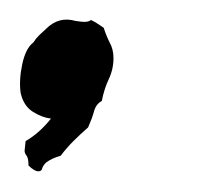

<svg xmlns="http://www.w3.org/2000/svg" viewBox="-50 -102 203 192"><path d="M-25.4 48.8 -24.4 39.1Q-10.7 31.2 1 16.6Q-7.8 15.6 -17.1 9.8Q-26.4 3.9 -29.3 -8.8Q-31.2 -21.5 -27.8 -37.6Q-24.4 -53.7 -16.6 -59.6Q-14.2 -63.5 -10.7 -66.9L-3.9 -73.2Q8.8 -85.9 25.4 -81.1Q32.2 -80.1 34.2 -80.1Q38.6 -80.1 41 -82Q43 -81.1 44.7 -80.1Q46.4 -79.1 47.9 -78.1L53.7 -74.2Q56.2 -66.4 59.6 -59.6Q63.5 -52.7 63.5 -43.9Q63.5 -32.7 58.6 -22.5Q54.2 -13.2 51.8 -1Q45.9 2 43.9 9.8Q42 16.6 38.1 25.4Q30.3 32.2 23.4 39.1Q16.6 45.9 10.7 53.7Q2 56.2 -3.9 60.5Q-7.3 64 -7.8 66.4Q-8.3 69.3 -11.7 69.3Q-15.6 69.3 -21.5 63.5Q-21.5 56.2 -23.4 53.7Q-25.4 51.3 -25.4 48.8Z"/></svg>

Font: Freehand
Style: Regular
Weight: 400
Designer: Danh Hong
Version: Version 8.001; ttfautohint (v1.8.3)